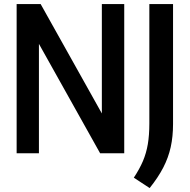

<svg xmlns="http://www.w3.org/2000/svg" viewBox="-20 -760 940 952"><path d="M62.5 0V-740H181.5L485 -197.5V-740H596V0H476.5L173 -542.5V0ZM722 172.5 643.5 121Q672 78 688.8 38.5Q705.5 -1 713 -45.5Q720.5 -90 720.5 -148V-740H838V-145Q838 -83 826.5 -30.8Q815 21.5 789.5 70.8Q764 120 722 172.5Z"/></svg>

Font: Encode Sans Condensed SemiBold
Style: Regular
Weight: 600
Width: 3
Designer: Multiple Designers
Foundry: Impallari Type
Version: Version 3.000; ttfautohint (v1.8.3) -l 8 -r 50 -G 200 -x 14 